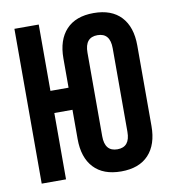

<svg xmlns="http://www.w3.org/2000/svg" viewBox="-81 -778 761 855"><g transform="rotate(-10 299.5 -350.0)"><path d="M232 -300H150V0H40V-700H150V-400H232V-532Q232 -616 275 -662Q318 -708 399 -708Q480 -708 523 -662Q566 -616 566 -532V-168Q566 -84 523 -38Q480 8 399 8Q318 8 275 -38Q232 -84 232 -168ZM342 -161Q342 -92 399 -92Q456 -92 456 -161V-539Q456 -608 399 -608Q342 -608 342 -539Z"/></g></svg>

Font: Adderley Bold
Style: Regular
Weight: 700
Designer: gorohovskiy
Version: Version 1.003 November 13, 2017